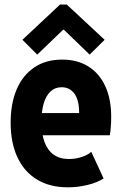

<svg xmlns="http://www.w3.org/2000/svg" viewBox="-20 -800 525 828"><path d="M272.5 7.8Q194.8 7.8 139.6 -25.6Q84.5 -59.1 55.2 -121.6Q25.9 -184.1 25.9 -271.5Q25.9 -354 52 -414.8Q78.1 -475.6 127.9 -509.3Q177.7 -543 248 -543Q314 -543 361.3 -513.2Q408.7 -483.4 434.1 -428.2Q459.5 -373 459.5 -296.4Q459.5 -273.4 457.8 -251.5Q456.1 -229.5 453.6 -216.8H146.5V-312.5H321.3Q321.3 -368.2 301 -396Q280.8 -423.8 245.6 -423.8Q216.8 -423.8 197.3 -405Q177.7 -386.2 168.2 -352.8Q158.7 -319.3 158.7 -274.9Q158.7 -223.6 171.9 -187.7Q185.1 -151.9 211.4 -133.1Q237.8 -114.3 277.8 -114.3Q307.1 -114.3 333.5 -123.3Q359.9 -132.3 373.5 -145.5L426.8 -30.3Q399.4 -12.7 357.7 -2.4Q315.9 7.8 272.5 7.8ZM140.6 -564.5 76.7 -628.4 238.8 -780.3H268.1L431.2 -628.4L366.7 -564.5L255.4 -671.9H252.4Z"/></svg>

Font: Reddit Sans Condensed ExtraBold
Style: Regular
Weight: 800
Designer: Stephen Hutchings
Foundry: Reddit
Version: Version 1.014